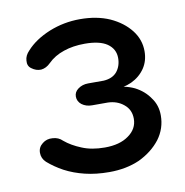

<svg xmlns="http://www.w3.org/2000/svg" viewBox="-68 -617 665 690"><g transform="rotate(-10 264.5 -272.0)"><path d="M277.3 7.8Q228.5 7.8 188.5 -2Q148.4 -11.7 115.2 -29.3Q83 -46.9 58.6 -68.4Q43 -83 43 -103.5Q43 -124 59.6 -136.7Q75.2 -149.4 96.7 -147.5Q118.2 -146.5 132.8 -131.8Q157.2 -111.3 193.4 -96.7Q228.5 -82 276.4 -82Q331.1 -82 363.3 -105.5Q396.5 -128.9 396.5 -166Q396.5 -199.2 372.1 -218.8Q348.6 -238.3 314.5 -239.3Q294.9 -239.3 256.8 -239.3Q235.4 -239.3 219.7 -251Q205.1 -262.7 205.1 -280.3Q205.1 -296.9 219.7 -307.6Q235.4 -319.3 256.8 -319.3Q275.4 -319.3 313.5 -319.3Q345.7 -321.3 362.3 -340.8Q378.9 -361.3 378.9 -390.6Q378.9 -423.8 350.6 -443.4Q323.2 -461.9 269.5 -461.9Q226.6 -461.9 192.4 -450.2Q157.2 -438.5 133.8 -415Q118.2 -399.4 99.6 -397.5Q81.1 -396.5 64.5 -409.2Q50.8 -418.9 52.7 -438.5Q53.7 -457 69.3 -472.7Q100.6 -507.8 155.3 -530.3Q209 -551.8 267.6 -551.8Q329.1 -551.8 376 -531.2Q422.9 -509.8 450.2 -474.6Q476.6 -440.4 476.6 -398.4Q476.6 -363.3 459 -336.9Q440.4 -309.6 409.2 -294.9Q378.9 -281.2 341.8 -281.2Q341.8 -283.2 341.8 -289.1Q384.8 -289.1 419.9 -272.5Q454.1 -254.9 473.6 -225.6Q494.1 -198.2 494.1 -161.1Q494.1 -113.3 465.8 -75.2Q436.5 -37.1 387.7 -13.7Q338.9 7.8 277.3 7.8Z"/></g></svg>

Font: Abed
Style: Bold
Weight: 700
Designer: Johan Aakerlund
Version: Version 3.105